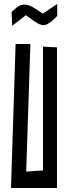

<svg xmlns="http://www.w3.org/2000/svg" viewBox="-20 -920 344 960"><path d="M156 -877 194 -852 266 -900V-840L242 -817Q232 -808 219.5 -801Q207 -794 198 -794Q180 -794 153 -813L109 -844L41 -791L38 -860L64 -883Q81 -897 102 -897Q127 -897 156 -877ZM132 -700 111 -62 195 -68V-687L265 -683V20H35L58 -700Z"/></svg>

Font: Bahiana
Style: Regular
Weight: 400
Designer: Pablo Cosgaya & Dani Raskovsky
Foundry: Pablo Cosgaya & Dani Raskovsky
Version: Version 1.005